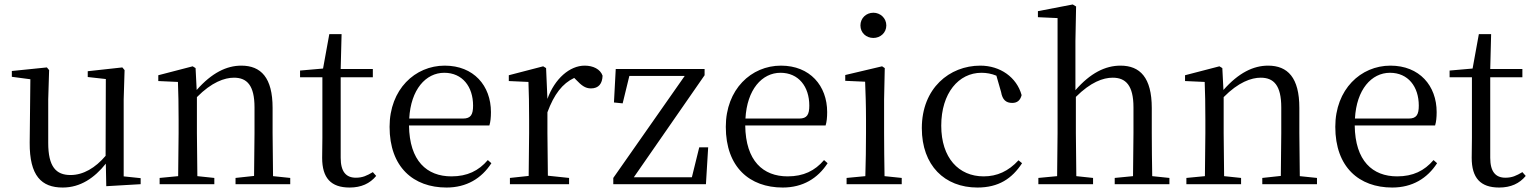

<svg xmlns="http://www.w3.org/2000/svg" viewBox="-20 -825 6866 860"><path d="M456 9 610 0V-27L534 -35V-380L538 -511L528 -523L373 -506V-480L454 -471L453 -127C407 -73 353 -41 296 -41C231 -41 196 -78 196 -185V-380L200 -511L190 -523L33 -507V-481L116 -470L113 -186C112 -37 166 15 261 15C340 15 403 -28 454 -92Z M1117 0H1280V-28L1203 -36L1201 -229V-342C1201 -477 1149 -531 1061 -531C995 -531 929 -499 861 -422L856 -520L843 -528L689 -488V-462L777 -458C779 -408 780 -358 780 -289V-229L778 -36L695 -28V0H940V-28L864 -36L862 -229V-390C928 -457 986 -477 1028 -477C1086 -477 1120 -443 1120 -344V-229L1118 -37L1035 -28V0Z M1546 15C1598 15 1637 -3 1665 -37L1650 -54C1623 -38 1604 -29 1574 -29C1530 -29 1506 -56 1506 -118V-479H1650V-516H1506L1510 -672H1455L1427 -518L1324 -509V-479H1424V-207C1424 -171 1423 -150 1423 -118C1423 -28 1462 15 1546 15Z M1980 15C2070 15 2137 -26 2181 -94L2165 -108C2124 -60 2073 -35 2002 -35C1892 -35 1814 -104 1812 -263H2172C2177 -279 2179 -299 2179 -323C2179 -441 2102 -531 1972 -531C1839 -531 1725 -425 1725 -257C1725 -76 1832 15 1980 15ZM1813 -294C1820 -424 1887 -499 1970 -499C2051 -499 2099 -437 2099 -352C2099 -312 2089 -294 2054 -294Z M2347 0H2529V-28L2434 -38L2432 -229V-322C2462 -403 2499 -451 2552 -476L2561 -467C2584 -443 2601 -429 2627 -429C2662 -429 2678 -451 2679 -486C2669 -515 2637 -531 2599 -531C2532 -531 2465 -473 2432 -382L2426 -520L2413 -528L2259 -488V-462L2347 -458C2349 -408 2350 -358 2350 -289V-229L2348 -37L2264 -28V0Z M2727 0H3142L3152 -165H3112L3079 -31H2819L3136 -488V-516H2738L2730 -366L2769 -362L2799 -485H3047L2727 -28Z M3486 15C3576 15 3643 -26 3687 -94L3671 -108C3630 -60 3579 -35 3508 -35C3398 -35 3320 -104 3318 -263H3678C3683 -279 3685 -299 3685 -323C3685 -441 3608 -531 3478 -531C3345 -531 3231 -425 3231 -257C3231 -76 3338 15 3486 15ZM3319 -294C3326 -424 3393 -499 3476 -499C3557 -499 3605 -437 3605 -352C3605 -312 3595 -294 3560 -294Z M3892 -655C3923 -655 3950 -678 3950 -711C3950 -744 3923 -768 3892 -768C3860 -768 3834 -744 3834 -711C3834 -678 3860 -655 3892 -655ZM3855 0H4019V-28L3942 -36C3941 -92 3940 -175 3940 -229V-380L3943 -520L3931 -528L3766 -489V-463L3855 -459C3857 -409 3859 -356 3859 -289V-229C3859 -175 3858 -92 3856 -36L3772 -28V0Z M4358 15C4453 15 4513 -25 4558 -94L4542 -107C4497 -58 4446 -35 4386 -35C4274 -35 4196 -118 4196 -262C4196 -408 4274 -499 4376 -499C4399 -499 4421 -495 4443 -486L4464 -413C4470 -378 4486 -364 4514 -364C4536 -364 4550 -375 4556 -399C4534 -479 4460 -531 4371 -531C4233 -531 4109 -430 4109 -251C4109 -84 4211 15 4358 15Z M5054 0H5218V-28L5141 -36C5140 -91 5139 -173 5139 -229V-341C5139 -478 5086 -531 4999 -531C4931 -531 4864 -498 4797 -421V-641L4800 -796L4785 -805L4629 -775V-748L4717 -744V-229L4715 -36L4631 -28V0H4876V-28L4801 -36L4799 -229V-391C4865 -457 4921 -477 4964 -477C5022 -477 5057 -443 5057 -344V-229L5055 -36L4973 -28V0Z M5716 0H5879V-28L5802 -36L5800 -229V-342C5800 -477 5748 -531 5660 -531C5594 -531 5528 -499 5460 -422L5455 -520L5442 -528L5288 -488V-462L5376 -458C5378 -408 5379 -358 5379 -289V-229L5377 -36L5294 -28V0H5539V-28L5463 -36L5461 -229V-390C5527 -457 5585 -477 5627 -477C5685 -477 5719 -443 5719 -344V-229L5717 -37L5634 -28V0Z M6216 15C6306 15 6373 -26 6417 -94L6401 -108C6360 -60 6309 -35 6238 -35C6128 -35 6050 -104 6048 -263H6408C6413 -279 6415 -299 6415 -323C6415 -441 6338 -531 6208 -531C6075 -531 5961 -425 5961 -257C5961 -76 6068 15 6216 15ZM6049 -294C6056 -424 6123 -499 6206 -499C6287 -499 6335 -437 6335 -352C6335 -312 6325 -294 6290 -294Z M6695 15C6747 15 6786 -3 6814 -37L6799 -54C6772 -38 6753 -29 6723 -29C6679 -29 6655 -56 6655 -118V-479H6799V-516H6655L6659 -672H6604L6576 -518L6473 -509V-479H6573V-207C6573 -171 6572 -150 6572 -118C6572 -28 6611 15 6695 15Z"/></svg>

Font: Harano Aji Mincho
Style: Regular
Weight: 400
Foundry: Masamichi Hosoda
Version: HaranoAjiMincho-Regular version 20230610;ttx 4.39.4